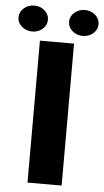

<svg xmlns="http://www.w3.org/2000/svg" viewBox="-110 -920 520 958"><g transform="rotate(5 149.5 -441.5)"><path d="M236.3 -710.9V0H65.4V-710.9ZM-51.3 -817.9Q-51.3 -845.2 -29.3 -864Q-7.3 -882.8 22.5 -882.8Q52.7 -882.8 74.5 -864Q96.2 -845.2 96.2 -817.9Q96.2 -790.5 74.5 -771.7Q52.7 -752.9 22.5 -752.9Q-7.3 -752.9 -29.3 -771.7Q-51.3 -790.5 -51.3 -817.9ZM202.1 -817.9Q202.1 -845.2 224.1 -864Q246.1 -882.8 275.9 -882.8Q306.2 -882.8 327.9 -864Q349.6 -845.2 349.6 -817.9Q349.6 -790.5 327.9 -771.7Q306.2 -752.9 275.9 -752.9Q246.1 -752.9 224.1 -771.7Q202.1 -790.5 202.1 -817.9Z"/></g></svg>

Font: Vazirmatn RD UI Black
Style: Regular
Weight: 900
Designer: Saber Rastikerdar
Foundry: Saber Rastikerdar
Version: Version 33.003